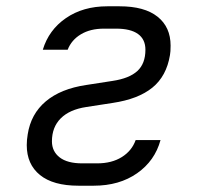

<svg xmlns="http://www.w3.org/2000/svg" viewBox="-20 -580 640 610"><path d="M229 10Q149 10 107 -24Q65 -58 65 -119Q65 -135 68 -153Q78 -218 125.5 -258Q173 -298 254 -310L338 -323Q391 -331 416.5 -354.5Q442 -378 442 -422Q442 -455 418.5 -472Q395 -489 349 -489H310Q267 -489 237 -471Q207 -453 195 -422H116Q135 -485 189.5 -522.5Q244 -560 321 -560H360Q439 -560 480.5 -527Q522 -494 522 -435Q522 -415 520 -405Q509 -338 464 -301.5Q419 -265 338 -253L254 -240Q201 -232 173 -204Q145 -176 145 -131Q145 -99 169.5 -80Q194 -61 241 -61H289Q335 -61 367 -81Q399 -101 411 -135H490Q472 -69 415.5 -29.5Q359 10 278 10Z"/></svg>

Font: JetBrains Mono Semi Light
Style: Italic
Weight: 350
Italic angle: -9°
Monospace: yes
Designer: Philipp Nurullin, Konstantin Bulenkov
Foundry: JetBrains
Version: 2.002